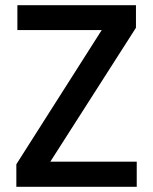

<svg xmlns="http://www.w3.org/2000/svg" viewBox="-20 -720 590 740"><path d="M43 0V-87L372 -604H47V-700H504V-613L174 -97H507V0Z"/></svg>

Font: Rethink Sans SemiBold
Style: Regular
Weight: 600
Designer: The Rethink Sans project authors (Hans Thiessen). DM Sans designed by Colophon Foundry.
Foundry: Rethink Communications LLC
Version: Version 1.001